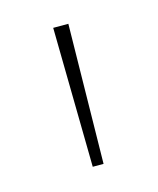

<svg xmlns="http://www.w3.org/2000/svg" viewBox="-55 -756 282 343"><g transform="rotate(-15 86.0 -585.0)"><path d="M101 -714H73L77 -456H97Z"/></g></svg>

Font: Noto Kufi Arabic Thin
Style: Regular
Weight: 100
Designer: Monotype Design Team, David Williams, Khaled Hosny
Foundry: Google LLC
Version: Version 2.109